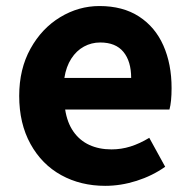

<svg xmlns="http://www.w3.org/2000/svg" viewBox="-20 -596 625 630"><path d="M43 -281.4Q43 -369.4 80 -436.2Q117 -503 177.5 -539.6Q238 -576.2 306.2 -576.2Q383.2 -576.2 436.2 -541.8Q489.2 -507.4 516.1 -446.6Q543 -385.8 543 -307Q543 -261.8 536 -236.6H193.8Q200.4 -193.6 220.9 -164.3Q241.4 -135 273.2 -120.4Q305 -105.8 345.8 -105.8Q377.8 -105.8 408.1 -115.3Q438.4 -124.8 469.8 -143.8L522 -48.8Q479.8 -19 428.1 -2.6Q376.4 13.8 325.2 13.8Q244.8 13.8 181 -21.3Q117.2 -56.4 80.1 -123.5Q43 -190.6 43 -281.4ZM308.8 -456.6Q280.2 -456.6 255.5 -443.2Q230.8 -429.8 213.9 -403.6Q197 -377.4 191.2 -340.2H410.4Q410.4 -394.8 385 -425.7Q359.6 -456.6 308.8 -456.6Z"/></svg>

Font: 寒蝉端黑体 Light
Style: Regular
Weight: 300
Designer: ChillDuanSans {Warren2060}; 
Source Han Sans {Ryoko NISHIZUKA 西塚涼子 (kana, bopomofo & ideographs); Paul D. Hunt (Latin, G
Foundry: ChillType&Adobe
Version: Version 1.300;Glyphs 3.3 (3306)